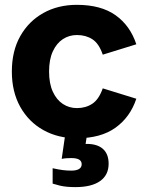

<svg xmlns="http://www.w3.org/2000/svg" viewBox="-20 -554 593 786"><path d="M294.4 12Q217.5 12 157.6 -21.4Q97.6 -54.8 63 -116.4Q28.5 -178.1 28.5 -261.2Q28.5 -345.1 63 -406.2Q97.6 -467.4 157.6 -500.8Q217.5 -534.2 294.4 -534.2Q393.5 -534.2 453.3 -491.5Q513.1 -448.8 538.1 -372.7L400.7 -330.2Q385.2 -375.8 358.3 -393.2Q331.5 -410.6 295 -410.6Q263.1 -410.6 237.4 -393.8Q211.6 -376.9 196.3 -343.8Q180.9 -310.7 180.9 -261.2Q180.9 -211.8 196.3 -178.5Q211.6 -145.3 237.4 -128.4Q263.1 -111.5 295 -111.5Q330.8 -111.5 357.6 -129.1Q384.5 -146.6 400.7 -192.3L538.1 -149.8Q513.1 -74.6 452.9 -31.3Q392.7 12 294.4 12ZM288.9 212Q272.2 212 256.1 210.7Q240 209.4 225.2 205.9Q210.4 202.4 195.5 197.7V134.7Q219.9 140.1 237.1 142.3Q254.2 144.5 271.6 144.5Q292.7 144.5 303.6 137.8Q314.4 131.1 314.4 118.5Q314.4 105.8 304 99.4Q293.6 93.1 271.2 93.1Q261.2 93.1 251.9 93.8Q242.6 94.4 232.6 96.4L250.1 -24.3H339.6L326.6 60.1L301.2 40.8Q309.5 37.8 318.1 36.5Q326.7 35.1 335 35.1Q378.5 35.1 401.6 55.8Q424.7 76.6 424.7 116.2Q424.7 162.4 389.8 187.2Q354.8 212 288.9 212Z"/></svg>

Font: TikTok Sans Light
Style: Regular
Weight: 300
Version: Version 4.000